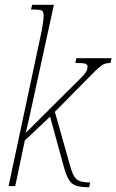

<svg xmlns="http://www.w3.org/2000/svg" viewBox="-20 -780 488 805"><path d="M349 5Q302 5 282.5 -10.5Q263 -26 250 -72L190 -291L84 -191L44 0H16L155 -652Q158 -668 160.5 -686.5Q163 -705 163 -712Q163 -731 156 -735.5Q149 -740 120 -740H110L115 -760H206L115 -343Q109 -315 102 -283.5Q95 -252 88 -223L317 -451Q331 -464 339 -476Q347 -488 347 -501Q347 -509 339 -512.5Q331 -516 296 -516L300 -536H448L443 -516Q430 -516 420.5 -513Q411 -510 397 -498.5Q383 -487 356 -459L210 -311L276 -78Q286 -42 301 -28.5Q316 -15 358 -15L354 5Z"/></svg>

Font: Noto Serif ExtraCondensed Thin
Style: Italic
Weight: 100
Width: 2
Italic angle: -12°
Designer: Monotype Design Team
Foundry: Monotype Imaging Inc.
Version: Version 2.013